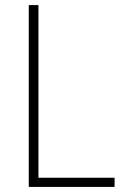

<svg xmlns="http://www.w3.org/2000/svg" viewBox="-20 -734 490 754"><path d="M93 0V-714H131V-36H430V0Z"/></svg>

Font: Noto Sans Sinhala SemiCondensed ExtraLight
Style: Regular
Weight: 200
Width: 4
Designer: Jelle Bosma - Monotype Design Team
Foundry: Monotype Imaging Inc.
Version: Version 2.006; ttfautohint (v1.8.4.7-5d5b)